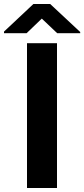

<svg xmlns="http://www.w3.org/2000/svg" viewBox="-69 -940 421 960"><path d="M217 -774 140 -847 64 -774H-49V-782L98 -920H182L332 -780V-774ZM66 -724H216V0H66Z"/></svg>

Font: Freesentation 8 ExtraBold
Style: Regular
Weight: 800
Designer: glyphs from Roboto by Christian Robertson / Hangul glyphs from Noto Sans CJK(Source Han Sans) by Jang Soo-young and Kang
Foundry: PT&
Version: Version 2.001